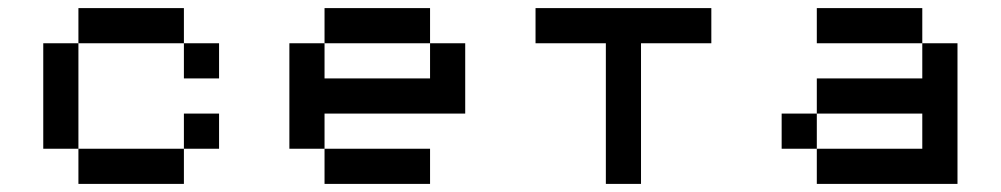

<svg xmlns="http://www.w3.org/2000/svg" viewBox="-20 -454 2471 474"><path d="M434 -347.2H173.6V-434H434ZM434 -347.2H520.8V-260.4H434ZM173.6 -347.2V-86.8H86.8V-347.2ZM173.6 -86.8H434V0H173.6ZM434 -86.8V-173.6H520.8V-86.8Z M781.2 -86.8H694.4V-347.2H781.2V-260.4H1041.7V-347.2H1128.5V-173.6H781.2ZM1041.7 -347.2H781.2V-434H1041.7ZM781.2 -86.8H1041.7V0H781.2Z M1475.7 0V-347.2H1302.1V-434H1736.1V-347.2H1562.5V0Z M1996.5 -173.6V-86.8H2256.9V-173.6ZM1996.5 -173.6V-260.4H2256.9V-347.2H2343.8V0H1996.5V-86.8H1909.7V-173.6ZM2256.9 -347.2H1996.5V-434H2256.9Z"/></svg>

Font: 8-bit Operator+ 8
Style: Regular
Weight: 400
Designer: GrandChaos9000
Version: Version 1.3.0 - August 1, 2014